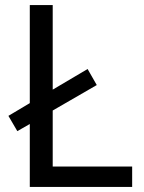

<svg xmlns="http://www.w3.org/2000/svg" viewBox="-20 -734 564 754"><path d="M97 0V-247L48 -219L13 -279L97 -329V-714H187V-382L324 -463L360 -400L187 -300V-80H499V0Z"/></svg>

Font: Noto Sans Thaana
Style: Regular
Weight: 400
Designer: Monotype Design Team
Foundry: Monotype Imaging Inc.
Version: Version 2.001